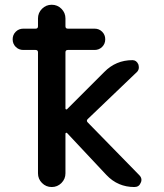

<svg xmlns="http://www.w3.org/2000/svg" viewBox="-20 -793 676 792"><path d="M76.2 -586.9Q57.6 -586.9 44.9 -599.6Q32.2 -612.3 32.2 -630.9Q32.2 -649.4 44.9 -662.1Q57.6 -674.8 76.2 -674.8H127Q136.7 -674.8 136.7 -684.6V-716.8Q136.7 -740.2 153.3 -756.8Q169.9 -773.4 193.4 -773.4Q216.8 -773.4 233.4 -756.8Q250 -740.2 250 -716.8V-684.6Q250 -674.8 259.8 -674.8H370.1Q388.7 -674.8 401.4 -662.1Q414.1 -649.4 414.1 -630.9Q414.1 -612.3 401.4 -599.6Q388.7 -586.9 370.1 -586.9H259.8Q250 -586.9 250 -577.1V-345.7Q250 -342.8 252.4 -341.8Q254.9 -340.8 256.8 -342.8L410.2 -496.1Q458 -544.9 526.4 -544.9Q543 -544.9 550.8 -527.3Q552.7 -520.5 552.7 -514.6Q552.7 -504.9 545.9 -497.1L341.8 -301.8Q335 -294.9 341.8 -288.1L554.7 -70.3Q563.5 -61.5 563.5 -50.8Q563.5 -44.9 560.5 -39.1Q553.7 -21.5 534.2 -21.5Q465.8 -21.5 418.9 -71.3L256.8 -244.1Q254.9 -246.1 252.4 -245.1Q250 -244.1 250 -241.2V-78.1Q250 -54.7 233.4 -38.1Q216.8 -21.5 193.4 -21.5Q169.9 -21.5 153.3 -38.1Q136.7 -54.7 136.7 -78.1V-577.1Q136.7 -586.9 127 -586.9Z"/></svg>

Font: Gen Jyuu GothicX Medium
Style: Regular
Weight: 500
Designer: Ryoko NISHIZUKA (kana &amp; ideographs); Paul D. Hunt (Latin, Greek &amp; Cyrillic); Wenlong ZHANG (bopomofo); Sandoll C
Version: Version 1.058.20140828